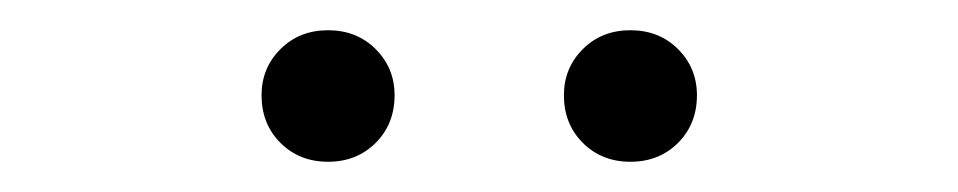

<svg xmlns="http://www.w3.org/2000/svg" viewBox="-20 -767 634 127"><path d="M153 -704Q153 -722 165.5 -734.5Q178 -747 197 -747Q216 -747 228.5 -734.5Q241 -722 241 -704Q241 -685 228.5 -672.5Q216 -660 197 -660Q178 -660 165.5 -672.5Q153 -685 153 -704ZM353 -704Q353 -722 365.5 -734.5Q378 -747 397 -747Q416 -747 428.5 -734.5Q441 -722 441 -704Q441 -685 428.5 -672.5Q416 -660 397 -660Q378 -660 365.5 -672.5Q353 -685 353 -704Z"/></svg>

Font: Merged Yaku Han JP Light
Style: Regular
Weight: 300
Designer: Ryoko NISHIZUKA 西塚涼子 (kana, bopomofo & ideographs); Paul D. Hunt (Latin, Greek & Cyrillic); Sandoll Communications 산돌커뮤니
Foundry: Adobe
Version: Version 2.004